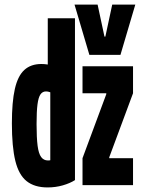

<svg xmlns="http://www.w3.org/2000/svg" viewBox="-20 -810 640 840"><path d="M188 10Q131 10 96.5 -17.5Q62 -45 47 -106.5Q32 -168 32 -270Q32 -364 45 -421Q58 -478 86.5 -504Q115 -530 161 -530Q187 -530 213.5 -522Q240 -514 263 -496L240 -380Q219 -397 206 -403.5Q193 -410 181 -410Q166 -410 157 -397Q148 -384 144 -353Q140 -322 140 -267Q140 -207 144.5 -172.5Q149 -138 160 -123Q171 -108 190 -108Q218 -108 240 -135L200 -70V-461H189V-730H308V-22Q286 -8 254.5 1Q223 10 188 10ZM341 0V-118L445 -398V-402H341V-520H562V-402L458 -122V-118H562V0ZM371 -570 306 -790H407L437 -650H441L471 -790H572L507 -570Z"/></svg>

Font: M PLUS Code Latin Expanded
Style: Bold
Weight: 700
Width: 7
Designer: Coji Morishita
Foundry: UNDERFOREST DESIGN
Version: Version 1.002; ttfautohint (v1.8.3)